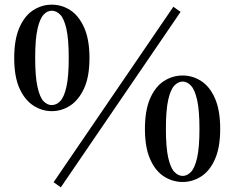

<svg xmlns="http://www.w3.org/2000/svg" viewBox="-20 -771 1006 824"><path d="M202 -294Q160 -294 123 -318Q86 -342 63.5 -392Q41 -442 41 -522Q41 -602 63.5 -653Q86 -704 123 -727.5Q160 -751 202 -751Q245 -751 281.5 -727.5Q318 -704 341 -653Q364 -602 364 -522Q364 -442 341 -392Q318 -342 281.5 -318Q245 -294 202 -294ZM202 -320Q222 -320 238.5 -337Q255 -354 265 -398Q275 -442 275 -522Q275 -603 265 -647Q255 -691 238.5 -708Q222 -725 202 -725Q183 -725 167 -708Q151 -691 141 -647Q131 -603 131 -522Q131 -442 141 -397.5Q151 -353 167 -336.5Q183 -320 202 -320ZM764 10Q721 10 684 -13.5Q647 -37 624.5 -87.5Q602 -138 602 -218Q602 -298 624.5 -349Q647 -400 684 -423.5Q721 -447 764 -447Q806 -447 843 -423.5Q880 -400 902.5 -349Q925 -298 925 -218Q925 -138 902.5 -87.5Q880 -37 843 -13.5Q806 10 764 10ZM764 -16Q783 -16 799.5 -33Q816 -50 826 -94Q836 -138 836 -218Q836 -298 826 -342Q816 -386 799.5 -403.5Q783 -421 764 -421Q745 -421 728.5 -404Q712 -387 702 -343Q692 -299 692 -218Q692 -138 702 -94Q712 -50 728.5 -33Q745 -16 764 -16ZM241 33 210 11 724 -742 755 -720Z"/></svg>

Font: Noto Serif KR ExtraLight
Style: Bold
Weight: 700
Version: Version 2.002-H1;hotconv 1.1.0;makeotfexe 2.6.0